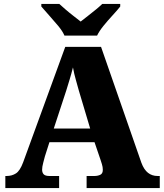

<svg xmlns="http://www.w3.org/2000/svg" viewBox="-20 -951 828 971"><path d="M7 0V-61H14Q40 -61 60.5 -74Q81 -87 97 -130L310 -714H491L695 -128Q708 -93 728.5 -77Q749 -61 777 -61H788V0H418V-61H458Q474 -61 487 -67Q500 -73 500 -92Q500 -106 495.5 -120.5Q491 -135 489 -141L458 -232H230L207 -160Q204 -148 198.5 -127.5Q193 -107 193 -93Q193 -78 201 -69.5Q209 -61 230 -61H279V0ZM252 -301H436L379 -492Q372 -518 363.5 -547.5Q355 -577 349 -610Q341 -578 332 -548.5Q323 -519 315 -493ZM306 -771Q296 -794 274 -820.5Q252 -847 228.5 -873Q205 -899 189 -918V-931H280Q291 -921 310.5 -904Q330 -887 351.5 -870.5Q373 -854 388 -842Q403 -854 424.5 -870.5Q446 -887 466.5 -904Q487 -921 497 -931H588V-918Q573 -899 549 -873Q525 -847 503.5 -820.5Q482 -794 471 -771Z"/></svg>

Font: Noto Serif Myanmar Black
Style: Regular
Weight: 900
Designer: Ben Mitchell and the Monotype Design Team
Foundry: Monotype Imaging Inc.
Version: Version 2.106; ttfautohint (v1.8.4.7-5d5b)